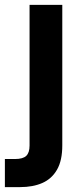

<svg xmlns="http://www.w3.org/2000/svg" viewBox="-47 -546 329 786"><path d="M-27 220V105H14Q47 105 60.5 92Q74 79 74 50V-526H208V49Q208 111 186.5 148.5Q165 186 126.5 203Q88 220 35 220Z"/></svg>

Font: DM Sans 9pt
Style: Bold
Weight: 700
Designer: Colophon Foundry, Jonny Pinhorn
Foundry: Colophon Foundry
Version: Version 4.004;gftools[0.9.30]